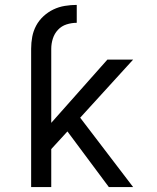

<svg xmlns="http://www.w3.org/2000/svg" viewBox="-20 -763 640 783"><path d="M107 -564Q107 -589 111.5 -613Q116 -637 127.5 -658.5Q139 -680 157.5 -697Q176 -714 198 -724.5Q220 -735 244.5 -739Q269 -743 293 -743V-670Q272 -670 251.5 -663.5Q231 -657 216.5 -641.5Q202 -626 195.5 -605.5Q189 -585 189 -564ZM424 0 255 -227 189 -155V0H107V-564H189V-262L418 -520H523L307 -283L523 0Z"/></svg>

Font: Iosevka Extended
Style: Regular
Weight: 400
Width: 7
Monospace: yes
Designer: Belleve Invis
Foundry: Belleve Invis
Version: Version 32.5.0; ttfautohint (v1.8.4)